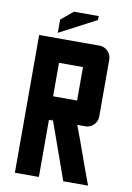

<svg xmlns="http://www.w3.org/2000/svg" viewBox="-93 -903 659 961"><g transform="rotate(10 236.5 -422.5)"><path d="M142 -727V-794L203 -845H329V-825ZM52 -700H358Q384 -700 401.5 -682Q419 -664 419 -640V-350Q419 -326 401.5 -308Q384 -290 358 -290H318Q329 -260 341 -228.5Q353 -197 364 -165Q378 -125 394 -81Q410 -37 424 0H298L192 -298V-290H174V0H52ZM174 -410H296V-580H174Z"/></g></svg>

Font: Tschichold
Style: Bold
Weight: 700
Designer: Peter Wiegel
Foundry: Peter Wiegel
Version: Version 1.000; ttfautohint (v1.3)